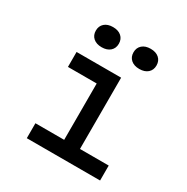

<svg xmlns="http://www.w3.org/2000/svg" viewBox="-187 -999 1124 1157"><g transform="rotate(30 375.0 -420.0)"><path d="M465 -600V-104H665V0H155V-104H355V-496H155V-600ZM191 -770Q191 -802 212.5 -821Q234 -840 271 -840Q308 -840 329.5 -821Q351 -802 351 -770Q351 -738 329.5 -719Q308 -700 271 -700Q234 -700 212.5 -719Q191 -738 191 -770ZM453 -770Q453 -802 474.5 -821Q496 -840 533 -840Q570 -840 591.5 -821Q613 -802 613 -770Q613 -738 591.5 -719Q570 -700 533 -700Q496 -700 474.5 -719Q453 -738 453 -770Z"/></g></svg>

Font: Martian Mono sWd Rg
Style: Regular
Weight: 400
Width: 6
Monospace: yes
Designer: Roman Shamin
Foundry: Evil Martians
Version: Version 1.000